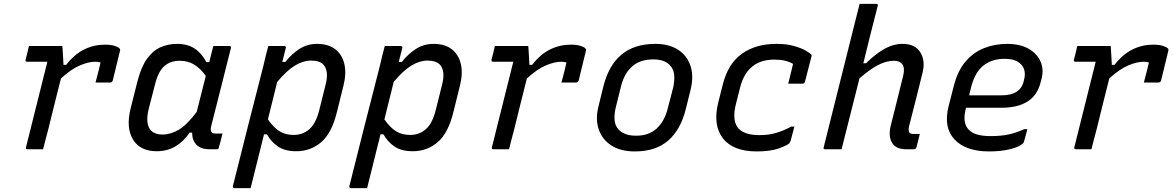

<svg xmlns="http://www.w3.org/2000/svg" viewBox="-20 -769 6040 989"><path d="M129 -532H301Q301 -532 302.5 -514.5Q304 -497 305 -474Q306 -451 307 -435H321Q364 -490 414 -514.5Q464 -539 520 -539Q550 -539 569.5 -533Q589 -527 595 -520Q599 -517 599 -513.5Q599 -510 598 -507L561 -355Q558 -344 547 -344H472L476 -359Q482 -382 487.5 -403Q493 -424 498 -447Q492 -449 485.5 -450Q479 -451 471 -451Q437 -451 392.5 -432.5Q348 -414 294 -365Q278 -302 261 -234Q244 -166 228 -100Q221 -75 214.5 -49.5Q208 -24 202 0H122Q111 0 114 -11Q131 -79 150 -155Q169 -231 188 -307Q207 -383 224 -451H120Q109 -451 112 -462Q117 -480 121 -497Q125 -514 129 -532Z M892 -543Q946 -543 982.5 -519Q1019 -495 1043 -449H1058Q1062 -467 1067 -486Q1072 -505 1079 -532H1161Q1172 -532 1169 -520Q1144 -420 1118 -317Q1092 -214 1068 -120Q1063 -99 1068.5 -90Q1074 -81 1092 -81H1126Q1122 -64 1117 -44.5Q1112 -25 1107 -8Q1106 0 1096 0H1059Q1016 0 992.5 -23Q969 -46 970 -86H957Q926 -40 883.5 -15Q841 10 787 10Q702 10 665 -50.5Q628 -111 653 -211L688 -350Q707 -424 737 -466Q767 -508 806.5 -525.5Q846 -543 892 -543ZM759 -95Q780 -76 816 -76Q859 -76 900.5 -100.5Q942 -125 993 -192Q1005 -238 1016.5 -284.5Q1028 -331 1040 -378Q1014 -415 981.5 -435.5Q949 -456 906 -456Q859 -456 827.5 -429.5Q796 -403 779 -336L746 -208Q736 -168 739.5 -140Q743 -112 759 -95Z M1362 -532H1444Q1449 -532 1451.5 -528.5Q1454 -525 1452 -521Q1443 -487 1434 -450H1450Q1482 -491 1522.5 -517Q1563 -543 1613 -543Q1672 -543 1707.5 -515Q1743 -487 1754 -438.5Q1765 -390 1749 -327L1716 -194Q1690 -85 1635.5 -37.5Q1581 10 1506 10Q1448 10 1412.5 -14Q1377 -38 1355 -77H1340Q1323 -8 1305.5 61.5Q1288 131 1271 200H1188Q1177 200 1180 188Q1219 33 1258 -122Q1297 -277 1337 -431Q1343 -457 1349 -482Q1355 -507 1362 -532ZM1582 -457Q1542 -457 1499.5 -431.5Q1457 -406 1408 -347Q1396 -299 1384 -250.5Q1372 -202 1360 -154Q1390 -111 1420.5 -92.5Q1451 -74 1492 -74Q1540 -74 1573.5 -103.5Q1607 -133 1624 -200L1657 -332Q1667 -371 1663 -397Q1659 -423 1645 -437Q1625 -457 1582 -457Z M1962 -532H2044Q2049 -532 2051.5 -528.5Q2054 -525 2052 -521Q2043 -487 2034 -450H2050Q2082 -491 2122.5 -517Q2163 -543 2213 -543Q2272 -543 2307.5 -515Q2343 -487 2354 -438.5Q2365 -390 2349 -327L2316 -194Q2290 -85 2235.5 -37.5Q2181 10 2106 10Q2048 10 2012.5 -14Q1977 -38 1955 -77H1940Q1923 -8 1905.5 61.5Q1888 131 1871 200H1788Q1777 200 1780 188Q1819 33 1858 -122Q1897 -277 1937 -431Q1943 -457 1949 -482Q1955 -507 1962 -532ZM2182 -457Q2142 -457 2099.5 -431.5Q2057 -406 2008 -347Q1996 -299 1984 -250.5Q1972 -202 1960 -154Q1990 -111 2020.5 -92.5Q2051 -74 2092 -74Q2140 -74 2173.5 -103.5Q2207 -133 2224 -200L2257 -332Q2267 -371 2263 -397Q2259 -423 2245 -437Q2225 -457 2182 -457Z M2529 -532H2701Q2701 -532 2702.5 -514.5Q2704 -497 2705 -474Q2706 -451 2707 -435H2721Q2764 -490 2814 -514.5Q2864 -539 2920 -539Q2950 -539 2969.5 -533Q2989 -527 2995 -520Q2999 -517 2999 -513.5Q2999 -510 2998 -507L2961 -355Q2958 -344 2947 -344H2872L2876 -359Q2882 -382 2887.5 -403Q2893 -424 2898 -447Q2892 -449 2885.5 -450Q2879 -451 2871 -451Q2837 -451 2792.5 -432.5Q2748 -414 2694 -365Q2678 -302 2661 -234Q2644 -166 2628 -100Q2621 -75 2614.5 -49.5Q2608 -24 2602 0H2522Q2511 0 2514 -11Q2531 -79 2550 -155Q2569 -231 2588 -307Q2607 -383 2624 -451H2520Q2509 -451 2512 -462Q2517 -480 2521 -497Q2525 -514 2529 -532Z M3356 -543Q3426 -543 3472.5 -513Q3519 -483 3536.5 -430.5Q3554 -378 3538 -310L3513 -209Q3487 -102 3422.5 -45.5Q3358 11 3250 11Q3177 11 3129.5 -19.5Q3082 -50 3064 -103Q3046 -156 3063 -222L3088 -324Q3115 -432 3181 -487.5Q3247 -543 3356 -543ZM3344 -463Q3278 -463 3237 -427.5Q3196 -392 3179 -325L3152 -216Q3144 -185 3145.5 -153Q3147 -121 3169 -99Q3182 -86 3203.5 -78Q3225 -70 3257 -70Q3322 -70 3362 -106.5Q3402 -143 3419 -208L3447 -316Q3455 -348 3453 -380.5Q3451 -413 3429 -435Q3416 -448 3395.5 -455.5Q3375 -463 3344 -463Z M3979 -543Q4031 -543 4068.5 -532.5Q4106 -522 4128 -509.5Q4150 -497 4157 -490Q4162 -486 4160 -478L4126 -347Q4124 -338 4114 -338H4040L4043 -349Q4049 -372 4054.5 -396Q4060 -420 4065 -440Q4028 -462 3969 -462Q3830 -462 3793 -321L3772 -238Q3747 -144 3787 -104Q3820 -73 3892 -73Q3940 -73 3978.5 -84.5Q4017 -96 4056 -117H4072Q4067 -98 4062 -79.5Q4057 -61 4052 -42Q4049 -36 4046 -31Q4033 -19 3990 -4Q3947 11 3879 11Q3755 11 3703 -57.5Q3651 -126 3680 -242L3703 -333Q3730 -441 3801.5 -492Q3873 -543 3979 -543Z M4630 -543Q4694 -543 4721 -499Q4748 -455 4731 -390Q4714 -320 4697 -253.5Q4680 -187 4662 -116Q4658 -94 4665 -85Q4671 -79 4688 -79H4718Q4714 -62 4709.5 -45Q4705 -28 4701 -11Q4698 0 4687 0H4649Q4595 0 4575 -33.5Q4555 -67 4568 -121Q4585 -186 4600 -248.5Q4615 -311 4632 -378Q4642 -418 4628.5 -437Q4615 -456 4585 -456Q4545 -456 4502 -433.5Q4459 -411 4407 -365Q4384 -274 4361 -182.5Q4338 -91 4315 0H4231Q4219 0 4223 -11Q4263 -171 4303 -330.5Q4343 -490 4383 -650Q4391 -682 4397.5 -707.5Q4404 -733 4408 -749H4493Q4505 -749 4501 -738Q4482 -665 4463.5 -591Q4445 -517 4427 -443H4441Q4488 -490 4534.5 -516.5Q4581 -543 4630 -543Z M5167 -543Q5235 -543 5279 -517.5Q5323 -492 5340.5 -450.5Q5358 -409 5344 -359L5340 -344Q5323 -277 5272 -245.5Q5221 -214 5140 -214H4956L4955 -210Q4936 -137 4969 -102Q4999 -68 5082 -68Q5138 -68 5176 -76.5Q5214 -85 5257 -104H5272Q5268 -88 5263.5 -71.5Q5259 -55 5254 -38Q5253 -34 5249 -30Q5232 -13 5185 -1Q5138 11 5075 11Q4955 11 4897 -50.5Q4839 -112 4866 -221L4893 -326Q4913 -405 4954 -452.5Q4995 -500 5050 -521.5Q5105 -543 5167 -543ZM5153 -466Q5091 -466 5046.5 -432Q5002 -398 4982 -319L4972 -278H5140Q5187 -278 5216 -296Q5245 -314 5254 -354Q5269 -409 5238 -439Q5225 -452 5205 -459Q5185 -466 5153 -466Z M5529 -532H5701Q5701 -532 5702.5 -514.5Q5704 -497 5705 -474Q5706 -451 5707 -435H5721Q5764 -490 5814 -514.5Q5864 -539 5920 -539Q5950 -539 5969.5 -533Q5989 -527 5995 -520Q5999 -517 5999 -513.5Q5999 -510 5998 -507L5961 -355Q5958 -344 5947 -344H5872L5876 -359Q5882 -382 5887.5 -403Q5893 -424 5898 -447Q5892 -449 5885.5 -450Q5879 -451 5871 -451Q5837 -451 5792.5 -432.5Q5748 -414 5694 -365Q5678 -302 5661 -234Q5644 -166 5628 -100Q5621 -75 5614.5 -49.5Q5608 -24 5602 0H5522Q5511 0 5514 -11Q5531 -79 5550 -155Q5569 -231 5588 -307Q5607 -383 5624 -451H5520Q5509 -451 5512 -462Q5517 -480 5521 -497Q5525 -514 5529 -532Z"/></svg>

Font: Recursive Mn Lnr St
Style: Italic
Weight: 400
Italic angle: -15°
Monospace: yes
Version: Version 1.079;hotconv 1.0.112;makeotfexe 2.5.65598; ttfautoh